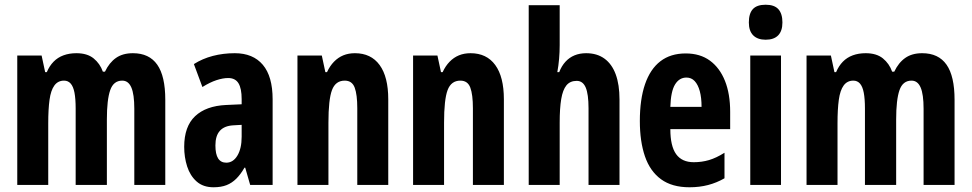

<svg xmlns="http://www.w3.org/2000/svg" viewBox="-20 -782 4109 812"><path d="M542 -557Q611 -557 645 -508.5Q679 -460 679 -360V0H548V-322Q548 -383 535.5 -412Q523 -441 497 -441Q460 -441 446 -400.5Q432 -360 432 -277V0H300V-323Q300 -364 295 -390Q290 -416 279 -428.5Q268 -441 251 -441Q225 -441 210 -420.5Q195 -400 189.5 -360Q184 -320 184 -261V0H53V-547H156L171 -477H178Q189 -503 206.5 -521Q224 -539 248.5 -548Q273 -557 303 -557Q349 -557 376 -535Q403 -513 415 -479H424Q442 -517 470.5 -537Q499 -557 542 -557Z M973 -557Q1050 -557 1091.5 -508Q1133 -459 1133 -362V0H1038L1017 -73H1014Q998 -45 979.5 -26.5Q961 -8 938 1Q915 10 883 10Q839 10 811.5 -14.5Q784 -39 771.5 -78Q759 -117 759 -161Q759 -247 805 -290.5Q851 -334 936 -338L1002 -341V-363Q1002 -408 988.5 -430Q975 -452 945 -452Q923 -452 895.5 -443Q868 -434 836 -414L800 -511Q836 -534 880 -545.5Q924 -557 973 -557ZM967 -252Q929 -250 910 -229Q891 -208 891 -167Q891 -130 902.5 -112Q914 -94 937 -94Q966 -94 984 -124Q1002 -154 1002 -204V-254Z M1481 -557Q1549 -557 1585.5 -507Q1622 -457 1622 -362V0H1491V-324Q1491 -382 1480 -411.5Q1469 -441 1438 -441Q1399 -441 1384 -401Q1369 -361 1369 -263V0H1238V-547H1341L1356 -477H1363Q1375 -503 1392.5 -521Q1410 -539 1432 -548Q1454 -557 1481 -557Z M1970 -557Q2038 -557 2074.5 -507Q2111 -457 2111 -362V0H1980V-324Q1980 -382 1969 -411.5Q1958 -441 1927 -441Q1888 -441 1873 -401Q1858 -361 1858 -263V0H1727V-547H1830L1845 -477H1852Q1864 -503 1881.5 -521Q1899 -539 1921 -548Q1943 -557 1970 -557Z M2347 -591Q2347 -562 2344.5 -533Q2342 -504 2337 -477H2345Q2355 -503 2371.5 -521Q2388 -539 2410 -548Q2432 -557 2459 -557Q2505 -557 2536.5 -534Q2568 -511 2584 -467.5Q2600 -424 2600 -361V0H2469V-324Q2469 -384 2457 -412Q2445 -440 2419 -440Q2391 -440 2375.5 -421Q2360 -402 2353.5 -363Q2347 -324 2347 -263V0H2216V-760H2347Z M2880 -556Q2941 -556 2982.5 -525.5Q3024 -495 3046 -440Q3068 -385 3068 -309V-236H2815Q2815 -164 2839.5 -130Q2864 -96 2914 -96Q2948 -96 2978.5 -105Q3009 -114 3044 -136V-28Q3011 -9 2974.5 0.5Q2938 10 2896 10Q2822 10 2775.5 -24Q2729 -58 2707.5 -121Q2686 -184 2686 -270Q2686 -362 2708 -426Q2730 -490 2773 -523Q2816 -556 2880 -556ZM2883 -454Q2853 -454 2835 -425Q2817 -396 2815 -330H2947Q2947 -369 2939.5 -396.5Q2932 -424 2918 -439Q2904 -454 2883 -454Z M3283 -547V0H3153V-547ZM3218 -762Q3255 -762 3272 -743Q3289 -724 3289 -687Q3289 -651 3271 -632.5Q3253 -614 3218 -614Q3184 -614 3165.5 -632.5Q3147 -651 3147 -687Q3147 -725 3164 -743.5Q3181 -762 3218 -762Z M3880 -557Q3949 -557 3983 -508.5Q4017 -460 4017 -360V0H3886V-322Q3886 -383 3873.5 -412Q3861 -441 3835 -441Q3798 -441 3784 -400.5Q3770 -360 3770 -277V0H3638V-323Q3638 -364 3633 -390Q3628 -416 3617 -428.5Q3606 -441 3589 -441Q3563 -441 3548 -420.5Q3533 -400 3527.5 -360Q3522 -320 3522 -261V0H3391V-547H3494L3509 -477H3516Q3527 -503 3544.5 -521Q3562 -539 3586.5 -548Q3611 -557 3641 -557Q3687 -557 3714 -535Q3741 -513 3753 -479H3762Q3780 -517 3808.5 -537Q3837 -557 3880 -557Z"/></svg>

Font: Noto Sans Display ExtraCondensed
Style: Regular
Weight: 400
Width: 2
Version: Version 2.003